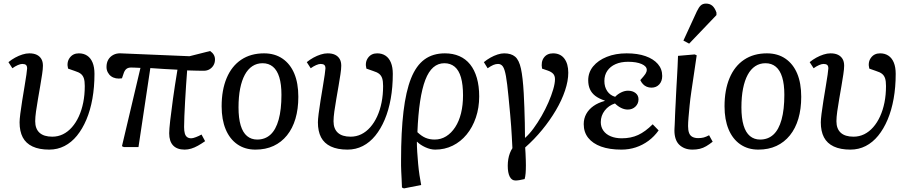

<svg xmlns="http://www.w3.org/2000/svg" viewBox="-20 -819 5060 1069"><path d="M254 14Q198 14 161 -3.5Q124 -21 106.5 -54.5Q89 -88 89 -138Q89 -153 93 -185.5Q97 -218 103.5 -258Q110 -298 116.5 -337Q123 -376 127 -403.5Q131 -431 131 -438Q131 -452 124.5 -457.5Q118 -463 104 -463Q94 -463 79 -456.5Q64 -450 49 -439L27 -473Q44 -487 64 -498Q84 -509 104.5 -515.5Q125 -522 143 -522Q168 -522 184.5 -514Q201 -506 210 -491Q219 -476 219 -453Q219 -435 214.5 -405.5Q210 -376 204 -340.5Q198 -305 191.5 -268Q185 -231 180.5 -198.5Q176 -166 176 -144Q176 -102 200 -80Q224 -58 271 -58Q303 -58 330.5 -71.5Q358 -85 380.5 -110.5Q403 -136 419 -171Q435 -206 443.5 -248.5Q452 -291 452 -340Q452 -367 447 -382.5Q442 -398 430.5 -407.5Q419 -417 396 -424L359 -437Q350 -472 368 -497Q386 -522 419 -522Q446 -522 465.5 -509Q485 -496 495.5 -470.5Q506 -445 506 -408Q506 -334 494.5 -269.5Q483 -205 461 -153Q439 -101 408.5 -63.5Q378 -26 339 -6Q300 14 254 14Z M1008 14Q966 14 944 -9Q922 -32 922 -77Q922 -98 927.5 -147Q933 -196 943 -268Q953 -340 968 -431Q930 -433 892.5 -435Q855 -437 817 -440L751 0H670L659 -5L762 -441Q742 -442 730 -442.5Q718 -443 710 -443Q695 -443 685.5 -436.5Q676 -430 670 -415L659 -383Q641 -380 625.5 -383Q610 -386 598.5 -394.5Q587 -403 580 -416.5Q573 -430 573 -446Q573 -470 583 -487Q593 -504 611 -513.5Q629 -523 652 -522L1035 -506L1150 -535Q1164 -525 1170.5 -513.5Q1177 -502 1177 -488Q1177 -470 1169 -456Q1161 -442 1147 -433.5Q1133 -425 1114 -425Q1103 -425 1077 -425.5Q1051 -426 1022 -427Q1019 -389 1016 -344Q1013 -299 1010.5 -254Q1008 -209 1006.5 -172Q1005 -135 1005 -112Q1005 -90 1009 -76Q1013 -62 1022 -55.5Q1031 -49 1045 -49Q1054 -49 1071 -55.5Q1088 -62 1102 -70L1122 -33Q1102 -19 1082.5 -8Q1063 3 1044.5 8.5Q1026 14 1008 14Z M1402 14Q1344 14 1301.5 -15.5Q1259 -45 1236.5 -99Q1214 -153 1214 -227Q1214 -318 1242 -384.5Q1270 -451 1323 -486.5Q1376 -522 1450 -522Q1510 -522 1553 -492.5Q1596 -463 1618.5 -409.5Q1641 -356 1641 -280Q1641 -212 1625 -158Q1609 -104 1578 -65.5Q1547 -27 1503 -6.5Q1459 14 1402 14ZM1412 -42Q1456 -42 1486 -69.5Q1516 -97 1531.5 -153Q1547 -209 1547 -291Q1547 -350 1535 -389Q1523 -428 1499.5 -447.5Q1476 -467 1442 -467Q1410 -467 1385 -450.5Q1360 -434 1343 -402.5Q1326 -371 1317 -325.5Q1308 -280 1308 -221Q1308 -161 1320 -121Q1332 -81 1355.5 -61.5Q1379 -42 1412 -42Z M1915 14Q1859 14 1822 -3.5Q1785 -21 1767.5 -54.5Q1750 -88 1750 -138Q1750 -153 1754 -185.5Q1758 -218 1764.5 -258Q1771 -298 1777.5 -337Q1784 -376 1788 -403.5Q1792 -431 1792 -438Q1792 -452 1785.5 -457.5Q1779 -463 1765 -463Q1755 -463 1740 -456.5Q1725 -450 1710 -439L1688 -473Q1705 -487 1725 -498Q1745 -509 1765.5 -515.5Q1786 -522 1804 -522Q1829 -522 1845.5 -514Q1862 -506 1871 -491Q1880 -476 1880 -453Q1880 -435 1875.5 -405.5Q1871 -376 1865 -340.5Q1859 -305 1852.5 -268Q1846 -231 1841.5 -198.5Q1837 -166 1837 -144Q1837 -102 1861 -80Q1885 -58 1932 -58Q1964 -58 1991.5 -71.5Q2019 -85 2041.5 -110.5Q2064 -136 2080 -171Q2096 -206 2104.5 -248.5Q2113 -291 2113 -340Q2113 -367 2108 -382.5Q2103 -398 2091.5 -407.5Q2080 -417 2057 -424L2020 -437Q2011 -472 2029 -497Q2047 -522 2080 -522Q2107 -522 2126.5 -509Q2146 -496 2156.5 -470.5Q2167 -445 2167 -408Q2167 -334 2155.5 -269.5Q2144 -205 2122 -153Q2100 -101 2069.5 -63.5Q2039 -26 2000 -6Q1961 14 1915 14Z M2229 230 2218 225Q2217 197 2216 175.5Q2215 154 2214 136Q2213 118 2213 103.5Q2213 89 2213 74Q2213 -85 2226.5 -198Q2240 -311 2268.5 -382.5Q2297 -454 2343.5 -488Q2390 -522 2457 -522Q2502 -522 2537.5 -506.5Q2573 -491 2597.5 -460.5Q2622 -430 2635 -385Q2648 -340 2648 -282Q2648 -219 2629.5 -164.5Q2611 -110 2578 -70Q2545 -30 2500.5 -8Q2456 14 2403 14Q2377 14 2348.5 1Q2320 -12 2302 -30H2301Q2301 -4 2303 27.5Q2305 59 2308 92Q2311 125 2315.5 155.5Q2320 186 2325 211ZM2400 -42Q2435 -42 2464 -60Q2493 -78 2514.5 -111Q2536 -144 2547 -189Q2558 -234 2558 -288Q2558 -348 2546.5 -388Q2535 -428 2511.5 -447.5Q2488 -467 2454 -467Q2419 -467 2392.5 -444Q2366 -421 2348 -374Q2330 -327 2319 -254.5Q2308 -182 2304 -83Q2327 -61 2349.5 -51.5Q2372 -42 2400 -42Z M2850 186Q2829 186 2818 164.5Q2807 143 2807 104Q2807 85 2810 67Q2813 49 2819 33.5Q2825 18 2833 6Q2831 -32 2829.5 -60Q2828 -88 2826 -115.5Q2824 -143 2820.5 -182Q2817 -221 2811 -282Q2804 -356 2797 -395Q2790 -434 2780 -448.5Q2770 -463 2753 -463Q2740 -463 2727 -457.5Q2714 -452 2695 -439L2674 -473Q2691 -487 2710.5 -498Q2730 -509 2750 -515.5Q2770 -522 2787 -522Q2826 -522 2848 -503.5Q2870 -485 2880.5 -437Q2891 -389 2896 -300Q2898 -263 2899.5 -221Q2901 -179 2902 -136Q2903 -93 2903 -51Q2927 -72 2950.5 -104Q2974 -136 2995.5 -173.5Q3017 -211 3033.5 -249Q3050 -287 3060 -321Q3070 -355 3070 -378Q3070 -397 3060 -408Q3050 -419 3030 -426L2998 -437Q2991 -475 3008.5 -498.5Q3026 -522 3059 -522Q3100 -522 3122 -493Q3144 -464 3144 -414Q3144 -369 3126 -315Q3108 -261 3075 -205Q3042 -149 2998.5 -96Q2955 -43 2904 2Q2905 15 2906 35Q2907 55 2907.5 73Q2908 91 2908 101Q2908 127 2906.5 145.5Q2905 164 2901 178Q2884 182 2871.5 184Q2859 186 2850 186Z M3440 14Q3373 14 3326.5 -3Q3280 -20 3255 -51.5Q3230 -83 3230 -128Q3230 -159 3244 -184.5Q3258 -210 3284 -228.5Q3310 -247 3347 -257V-259Q3314 -270 3294 -285.5Q3274 -301 3264.5 -322.5Q3255 -344 3255 -372Q3255 -416 3282.5 -449.5Q3310 -483 3358.5 -502.5Q3407 -522 3469 -522Q3530 -522 3574 -506.5Q3618 -491 3642.5 -463Q3667 -435 3667 -396Q3667 -367 3650.5 -349Q3634 -331 3607 -331Q3593 -331 3581 -336Q3569 -341 3560 -350.5Q3551 -360 3545 -373Q3566 -396 3573.5 -407.5Q3581 -419 3581 -430Q3581 -450 3552.5 -462.5Q3524 -475 3477 -475Q3437 -475 3407.5 -462Q3378 -449 3361.5 -425Q3345 -401 3345 -368Q3345 -335 3361 -311.5Q3377 -288 3405 -280Q3419 -295 3438.5 -304.5Q3458 -314 3476 -314Q3502 -314 3518.5 -301Q3535 -288 3535 -266Q3535 -242 3518 -225.5Q3501 -209 3475 -209Q3457 -209 3438.5 -218Q3420 -227 3404 -243Q3369 -232 3347 -203.5Q3325 -175 3325 -139Q3325 -112 3339.5 -91.5Q3354 -71 3380.5 -60Q3407 -49 3442 -49Q3493 -49 3533 -67.5Q3573 -86 3614 -127L3647 -93Q3623 -59 3590.5 -35Q3558 -11 3520 1.5Q3482 14 3440 14Z M3836 14Q3811 14 3792.5 6.5Q3774 -1 3761 -14Q3748 -27 3741.5 -47Q3735 -67 3735 -92Q3735 -98 3735.5 -106Q3736 -114 3736.5 -124.5Q3737 -135 3737.5 -148Q3738 -161 3738.5 -176.5Q3739 -192 3740 -210Q3741 -228 3742 -248Q3743 -268 3744 -290.5Q3745 -313 3746.5 -338Q3748 -363 3749.5 -390Q3751 -417 3752.5 -447Q3754 -477 3755 -508L3848 -516L3859 -511Q3851 -456 3843.5 -405.5Q3836 -355 3829.5 -311.5Q3823 -268 3819.5 -231Q3816 -194 3813.5 -165.5Q3811 -137 3811 -117Q3811 -94 3816.5 -79Q3822 -64 3835 -57Q3848 -50 3867 -50Q3885 -50 3898 -53.5Q3911 -57 3928 -66L3948 -30Q3929 -15 3912 -5Q3895 5 3876.5 9.5Q3858 14 3836 14ZM3817 -576 3785 -593 3860 -756Q3871 -779 3882 -789Q3893 -799 3911 -799Q3932 -799 3946 -787Q3960 -775 3969 -749V-735Z M4202 14Q4144 14 4101.5 -15.5Q4059 -45 4036.5 -99Q4014 -153 4014 -227Q4014 -318 4042 -384.5Q4070 -451 4123 -486.5Q4176 -522 4250 -522Q4310 -522 4353 -492.5Q4396 -463 4418.5 -409.5Q4441 -356 4441 -280Q4441 -212 4425 -158Q4409 -104 4378 -65.5Q4347 -27 4303 -6.5Q4259 14 4202 14ZM4212 -42Q4256 -42 4286 -69.5Q4316 -97 4331.5 -153Q4347 -209 4347 -291Q4347 -350 4335 -389Q4323 -428 4299.5 -447.5Q4276 -467 4242 -467Q4210 -467 4185 -450.5Q4160 -434 4143 -402.5Q4126 -371 4117 -325.5Q4108 -280 4108 -221Q4108 -161 4120 -121Q4132 -81 4155.5 -61.5Q4179 -42 4212 -42Z M4715 14Q4659 14 4622 -3.5Q4585 -21 4567.5 -54.5Q4550 -88 4550 -138Q4550 -153 4554 -185.5Q4558 -218 4564.5 -258Q4571 -298 4577.5 -337Q4584 -376 4588 -403.5Q4592 -431 4592 -438Q4592 -452 4585.5 -457.5Q4579 -463 4565 -463Q4555 -463 4540 -456.5Q4525 -450 4510 -439L4488 -473Q4505 -487 4525 -498Q4545 -509 4565.5 -515.5Q4586 -522 4604 -522Q4629 -522 4645.5 -514Q4662 -506 4671 -491Q4680 -476 4680 -453Q4680 -435 4675.5 -405.5Q4671 -376 4665 -340.5Q4659 -305 4652.5 -268Q4646 -231 4641.5 -198.5Q4637 -166 4637 -144Q4637 -102 4661 -80Q4685 -58 4732 -58Q4764 -58 4791.5 -71.5Q4819 -85 4841.5 -110.5Q4864 -136 4880 -171Q4896 -206 4904.5 -248.5Q4913 -291 4913 -340Q4913 -367 4908 -382.5Q4903 -398 4891.5 -407.5Q4880 -417 4857 -424L4820 -437Q4811 -472 4829 -497Q4847 -522 4880 -522Q4907 -522 4926.5 -509Q4946 -496 4956.5 -470.5Q4967 -445 4967 -408Q4967 -334 4955.5 -269.5Q4944 -205 4922 -153Q4900 -101 4869.5 -63.5Q4839 -26 4800 -6Q4761 14 4715 14Z"/></svg>

Font: Literata 18pt
Style: Italic
Weight: 400
Italic angle: -2°
Designer: Latin by Veronika Burian and Jose Scaglione. Greek by Irene Vlachou. Cyrillic by Vera Evstafieva
Foundry: TypeTogether
Version: Version 3.103;gftools[0.9.29]